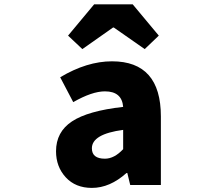

<svg xmlns="http://www.w3.org/2000/svg" viewBox="-20 -872 1040 905"><path d="M413.1 13.7Q335.9 13.7 290 -36.1Q244.1 -85.9 244.1 -159.2Q244.1 -250 319.3 -299.8Q394.5 -349.6 560.5 -368.2Q554.7 -441.4 474.6 -441.4Q414.1 -441.4 325.2 -390.6L263.7 -507.8Q389.6 -583 507.8 -583Q738.3 -583 738.3 -323.2V0H593.8L580.1 -56.6H576.2Q498 13.7 413.1 13.7ZM474.6 -124Q518.6 -124 560.5 -168.9V-259.8Q413.1 -240.2 413.1 -172.9Q413.1 -124 474.6 -124ZM300.8 -704.1 423.8 -851.6H605.5L728.5 -704.1L662.1 -640.6L516.6 -742.2H512.7L368.2 -640.6Z"/></svg>

Font: Gen Shin Gothic Monospace Heavy
Style: Bold
Weight: 800
Designer: [Source Han Sans]
Ryoko NISHIZUKA  (kana & ideographs); Paul D. Hunt (Latin, Greek & Cyrillic); Wenlong ZHANG  (bopomofo
Version: Version 1.002.20150607